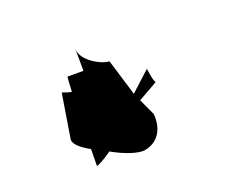

<svg xmlns="http://www.w3.org/2000/svg" viewBox="-91 -724 1102 880"><g transform="rotate(-20 459.5 -284.5)"><path d="M178 -172C180 -148 209 -124 251 -101C250 -55 250 -22 250 -19C250 -16 288 -34 326 -62C385 -28 453 -6 481 -12C543 -22 583 -73 576 -154L539 -234C598 -267 638 -290 635 -290C625 -290 617 -366 617 -359L522 -272L468 -450C432 -450 340 -498 340 -558L341 -450H264C262 -450 260 -421 258 -377C227 -383 213 -394 213 -389Z"/></g></svg>

Font: Ampere
Style: SuCnd
Weight: 400
Version: Version 1